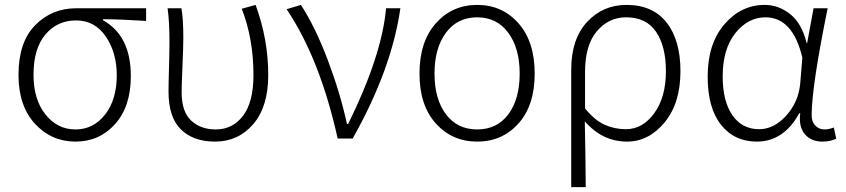

<svg xmlns="http://www.w3.org/2000/svg" viewBox="-20 -567 3463 786"><path d="M289.1 12.7Q190.4 12.7 123 -60.5Q55.7 -133.8 55.7 -260.7Q55.7 -394.5 124 -463.9Q192.4 -533.2 292 -533.2H578.1V-481.4Q470.7 -488.3 401.4 -488.3V-484.4Q515.6 -420.9 515.6 -255.9Q515.6 -130.9 451.2 -59.1Q386.7 12.7 289.1 12.7ZM289.1 -37.1Q362.3 -37.1 410.2 -98.1Q458 -159.2 458 -258.8Q458 -351.6 413.1 -417.5Q368.2 -483.4 291 -483.4Q214.8 -483.4 166 -425.8Q117.2 -368.2 117.2 -260.7Q117.2 -160.2 166 -98.6Q214.8 -37.1 289.1 -37.1Z M860.4 12.7Q771.5 12.7 720.7 -37.1Q669.9 -86.9 669.9 -191.4Q669.9 -225.6 671.9 -293Q673.8 -360.4 673.8 -394.5Q673.8 -479.5 666 -533.2H722.7Q730.5 -489.3 730.5 -412.1Q730.5 -377.9 727.1 -299.3Q723.6 -220.7 723.6 -189.5Q723.6 -109.4 762.7 -73.2Q801.8 -37.1 863.3 -37.1Q932.6 -37.1 975.1 -93.3Q1017.6 -149.4 1017.6 -259.8Q1017.6 -408.2 969.7 -531.2L1026.4 -546.9Q1078.1 -406.2 1078.1 -259.8Q1078.1 -129.9 1016.6 -58.6Q955.1 12.7 860.4 12.7Z M1362.3 0Q1290 -326.2 1153.3 -529.3L1211.9 -546.9Q1270.5 -457 1321.8 -321.3Q1373 -185.5 1400.4 -59.6H1405.3Q1543 -338.9 1560.5 -533.2H1619.1Q1583 -282.2 1423.8 0Z M1697.3 -265.6Q1697.3 -396.5 1764.2 -471.7Q1831.1 -546.9 1933.6 -546.9Q2036.1 -546.9 2102.5 -471.7Q2168.9 -396.5 2168.9 -265.6Q2168.9 -135.7 2102.5 -61.5Q2036.1 12.7 1933.6 12.7Q1831.1 12.7 1764.2 -61.5Q1697.3 -135.7 1697.3 -265.6ZM1933.6 -496.1Q1852.5 -496.1 1805.7 -433.1Q1758.8 -370.1 1758.8 -265.6Q1758.8 -161.1 1805.7 -99.1Q1852.5 -37.1 1933.6 -37.1Q2014.6 -37.1 2061 -99.1Q2107.4 -161.1 2107.4 -265.6Q2107.4 -370.1 2060.5 -433.1Q2013.7 -496.1 1933.6 -496.1Z M2318.4 199.2V-281.2Q2318.4 -407.2 2383.3 -477.1Q2448.2 -546.9 2544.9 -546.9Q2652.3 -546.9 2709 -474.6Q2765.6 -402.3 2765.6 -275.4Q2765.6 -144.5 2700.7 -65.9Q2635.7 12.7 2546.9 12.7Q2446.3 12.7 2374 -70.3Q2377 66.4 2377.9 199.2ZM2542 -38.1Q2611.3 -38.1 2658.7 -104Q2706.1 -169.9 2706.1 -275.4Q2706.1 -377 2666 -436.5Q2626 -496.1 2543 -496.1Q2471.7 -496.1 2423.3 -439Q2375 -381.8 2375 -271.5V-123Q2415 -74.2 2455.6 -56.2Q2496.1 -38.1 2542 -38.1Z M3078.1 12.7Q2986.3 12.7 2931.6 -56.2Q2877 -125 2877 -253.9Q2877 -387.7 2945.3 -467.3Q3013.7 -546.9 3110.4 -546.9Q3168 -546.9 3215.3 -508.8Q3262.7 -470.7 3282.2 -390.6H3284.2L3310.5 -533.2H3368.2Q3302.7 -211.9 3302.7 -94.7Q3302.7 -68.4 3317.9 -52.7Q3333 -37.1 3355.5 -37.1Q3372.1 -37.1 3393.6 -44.9L3403.3 1Q3377.9 12.7 3346.7 12.7Q3300.8 12.7 3274.9 -17.6Q3249 -47.9 3255.9 -103.5H3252Q3188.5 12.7 3078.1 12.7ZM3087.9 -38.1Q3148.4 -38.1 3198.7 -93.8Q3249 -149.4 3255.9 -225.6L3264.6 -331.1Q3225.6 -496.1 3113.3 -496.1Q3042 -496.1 2990.2 -431.2Q2938.5 -366.2 2938.5 -253.9Q2938.5 -153.3 2978 -95.7Q3017.6 -38.1 3087.9 -38.1Z"/></svg>

Font: Bpmf Zihi Sans Light
Style: Light
Weight: 300
Foundry: But Ko
Version: Version 1.320